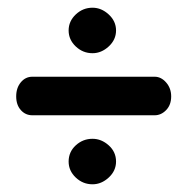

<svg xmlns="http://www.w3.org/2000/svg" viewBox="-20 -488 486 498"><path d="M64 -289H381Q398 -289 411 -274Q424 -259 424 -238Q424 -216 411 -202.5Q398 -189 381 -189H64Q46 -189 34 -202.5Q22 -216 22 -238Q22 -260 34 -274.5Q46 -289 64 -289ZM158 -69Q158 -94 176.5 -111Q195 -128 220 -128Q243 -128 262 -111Q281 -94 281 -69Q281 -45 262 -27.5Q243 -10 220 -10Q195 -10 176.5 -27.5Q158 -45 158 -69ZM220 -468Q243 -468 262 -450.5Q281 -433 281 -409Q281 -385 262 -367.5Q243 -350 220 -350Q195 -350 176.5 -367.5Q158 -385 158 -409Q158 -433 176.5 -450.5Q195 -468 220 -468Z"/></svg>

Font: Terminal Dosis
Style: Bold
Weight: 700
Designer: EdgarTolentino, PabloImpallari, IginoMarini
Foundry: EdgarTolentino, PabloImpallari, IginoMarini
Version: Version 1.006